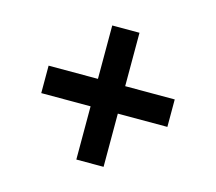

<svg xmlns="http://www.w3.org/2000/svg" viewBox="-80 -614 801 712"><g transform="rotate(15 320.5 -257.5)"><path d="M267.9 0V-204.3H78.5V-309.7H267.9V-514.7H372.5V-309.7H562.7V-204.3H372.5V0Z"/></g></svg>

Font: Archivo SemiBold
Style: Regular
Weight: 600
Designer: Hector Gatti
Foundry: Omnibus-Type
Version: Version 2.001